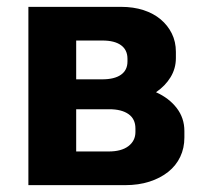

<svg xmlns="http://www.w3.org/2000/svg" viewBox="-20 -540 587 560"><path d="M62.8 0H345.2Q384.2 0 415.9 -10.2Q447.6 -20.4 470.5 -38.6Q493.4 -56.8 505.6 -82.4Q517.8 -108 517.8 -138.8V-157.8Q517.8 -195.8 495.4 -224.9Q473 -254 435 -271Q462.2 -289.6 477.6 -315Q493 -340.4 493 -370.6V-388.8Q493 -418.2 481.2 -442.1Q469.4 -466 448.6 -483.5Q427.8 -501 398.5 -510.5Q369.2 -520 333.2 -520H62.8ZM202.2 -98.2V-221.4H298.6Q334.6 -221.4 354.8 -207.2Q375 -193 375 -165.2V-155Q375 -129.4 354.6 -113.8Q334.2 -98.2 296.8 -98.2ZM202.2 -308.6V-421.8H278.8Q314.2 -421.8 333 -408.1Q351.8 -394.4 351.8 -368.6V-360.6Q351.8 -335.4 332.8 -322Q313.8 -308.6 277.8 -308.6Z"/></svg>

Font: Fixel Variable
Style: Regular
Weight: 100
Width: 3
Designer: AlfaBravo + MacPaw
Foundry: Kyrylo Tkachov, Marchela Mozhyna, Serhii Makarenko, Maria Weinstein, Zakhar Kryvoshyya
Version: Version 1.211